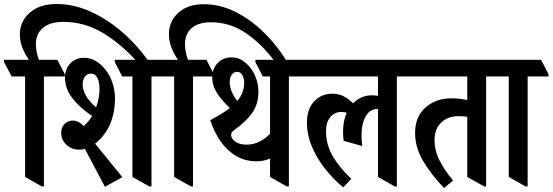

<svg xmlns="http://www.w3.org/2000/svg" viewBox="-68 -922 2754 957"><path d="M140 7 57 -40V-541H-10L-48 -613V-624H76Q55 -654 43 -685.5Q31 -717 31 -750Q31 -816 80.5 -859Q130 -902 214 -902Q300 -902 384 -864Q468 -826 543.5 -760Q619 -694 678 -609H620Q540 -700 447 -756.5Q354 -813 247 -813Q182 -813 146.5 -783.5Q111 -754 111 -702Q111 -662 126 -624H218L255 -552V-541H151V7Z M455 9 355 -180Q342 -176 326 -176Q289 -176 263 -200.5Q237 -225 237 -260Q237 -288 254 -304.5Q271 -321 295 -321Q323 -321 349 -294Q373 -313 391 -344Q328 -386 292 -433.5Q256 -481 256 -536Q256 -578 282.5 -606Q309 -634 351 -634Q381 -634 407.5 -619Q434 -604 454 -579Q478 -551 491.5 -512.5Q505 -474 505 -432Q505 -361 481 -304Q457 -247 406 -206L542 -39ZM676 7 592 -40V-541H541L504 -613V-624H754L791 -552V-541H687V7ZM344 -502Q344 -444 411 -387Q428 -433 428 -480Q428 -514 417 -534.5Q406 -555 386 -555Q367 -555 355.5 -540.5Q344 -526 344 -502Z M883 7 800 -40V-541H733L695 -613V-624H819Q798 -654 786 -686Q774 -718 774 -752Q774 -816 821 -858.5Q868 -901 948 -901Q1028 -901 1104 -863.5Q1180 -826 1247 -760.5Q1314 -695 1366 -609H1307Q1239 -701 1159 -756Q1079 -811 983 -811Q921 -811 887.5 -782Q854 -753 854 -702Q854 -663 869 -624H961L998 -552V-541H894V7Z M1211 -118Q1154 -118 1109 -144.5Q1064 -171 1031.5 -217.5Q999 -264 980 -323Q1010 -339 1034.5 -354Q1059 -369 1078 -384Q1040 -418 1015 -456Q990 -494 990 -536Q990 -580 1017 -608Q1044 -636 1087 -636Q1116 -636 1139 -621.5Q1162 -607 1181 -583Q1199 -559 1209.5 -528.5Q1220 -498 1220 -464Q1220 -404 1189.5 -360Q1159 -316 1101 -275Q1084 -263 1084 -251Q1084 -229 1108 -214Q1119 -207 1132.5 -204Q1146 -201 1163 -201Q1194 -201 1224 -215.5Q1254 -230 1278 -255V-541H1242L1205 -612V-624H1439L1476 -552V-541H1372V7H1361L1278 -40V-132Q1248 -118 1211 -118ZM1077 -514Q1077 -489 1087 -465Q1097 -441 1115 -419Q1149 -459 1149 -509Q1149 -533 1139.5 -548.5Q1130 -564 1113 -564Q1098 -564 1087.5 -550Q1077 -536 1077 -514Z M1643 12Q1594 -28 1553 -80Q1512 -132 1487 -190.5Q1462 -249 1462 -311Q1462 -379 1498 -417Q1534 -455 1589 -455Q1620 -455 1645 -442Q1670 -429 1692 -407Q1731 -447 1786 -447Q1802 -447 1816 -444V-541H1418L1380 -613V-624H1977L2014 -552V-541H1910V7H1899L1816 -40V-379H1813Q1776 -379 1755 -342.5Q1734 -306 1734 -247Q1734 -231 1735 -218.5Q1736 -206 1738 -194L1645 -220Q1643 -233 1642.5 -243.5Q1642 -254 1642 -267Q1642 -319 1660 -360Q1647 -364 1633 -364Q1600 -364 1578.5 -338.5Q1557 -313 1557 -268Q1557 -201 1590.5 -143.5Q1624 -86 1683 -31Z M2145 15Q2081 -52 2041 -119.5Q2001 -187 2001 -259Q2001 -341 2053 -386.5Q2105 -432 2183 -432Q2203 -432 2224 -429.5Q2245 -427 2261 -423V-541H1957L1919 -613V-624H2422L2459 -552V-541H2355V7H2345L2261 -40V-340Q2240 -343 2216 -343Q2164 -343 2131 -311Q2098 -279 2098 -224Q2098 -171 2123 -122Q2148 -73 2190 -22Z M2551 7 2468 -40V-541H2401L2363 -613V-624H2629L2666 -552V-541H2562V7Z"/></svg>

Font: Noto Serif Devanagari ExtraCondensed SemiBold
Style: Regular
Weight: 600
Width: 2
Designer: Universal Thirst, Indian Type Foundry and the Monotype Design Team
Foundry: Monotype Imaging Inc.
Version: Version 2.004; ttfautohint (v1.8.4.7-5d5b)